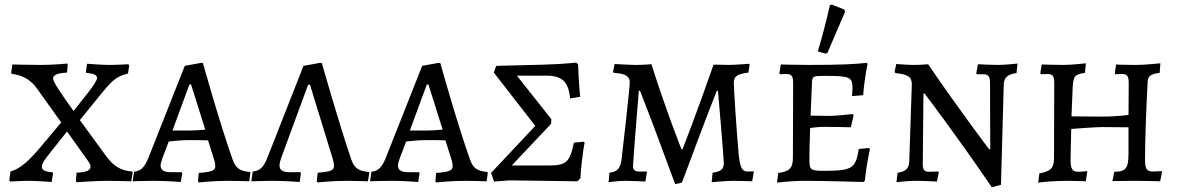

<svg xmlns="http://www.w3.org/2000/svg" viewBox="-20 -777 5066 825"><path d="M154 -498C110 -498 33 -500 33 -500L28 -464L30 -460C78 -453 112 -435 140 -395L243 -251L155 -146C108 -91 71 -53 25 -40L20 -3L23 3C23 3 76 0 108 0C138 0 202 5 202 5L208 -33L205 -37C174 -39 160 -46 160 -60C160 -74 169 -88 198 -124L268 -212L353 -93C363 -79 369 -70 369 -61C369 -44 350 -37 309 -35L306 0L309 6C309 6 396 0 441 0C478 0 544 2 544 2L550 -37L548 -40C498 -44 467 -64 437 -105L323 -261L419 -379C462 -431 480 -449 530 -461L535 -495L532 -501C532 -501 483 -498 449 -498C417 -498 359 -503 354 -503L349 -467L351 -464C383 -461 397 -455 397 -442C397 -421 331 -346 296 -300C244 -373 208 -425 208 -439C208 -455 226 -463 268 -465L271 -498L269 -504C269 -504 215 -498 154 -498Z M834 7C834 7 895 0 960 0C990 0 1051 2 1051 2L1056 -34L1054 -38C1009 -42 992 -55 979 -93C922 -254 852 -506 852 -506L845 -507L774 -494L617 -97C600 -56 585 -43 556 -39L550 2C550 2 601 0 642 0C696 0 757 5 757 5L763 -33L760 -37H717C684 -37 670 -45 670 -67C670 -73 673 -82 677 -95L705 -169C724 -171 761 -175 791 -175C813 -175 854 -175 874 -174L898 -97C903 -84 905 -72 905 -63C905 -44 890 -38 834 -34L831 2ZM721 -216 794 -414H801L862 -220C843 -218 810 -216 789 -216Z M1344 7C1344 7 1406 0 1471 0C1501 0 1561 2 1561 2L1567 -35L1565 -38C1520 -42 1502 -55 1489 -93C1434 -254 1363 -506 1363 -506L1356 -507L1284 -494L1128 -97C1111 -56 1096 -43 1066 -40L1060 2C1060 2 1112 0 1152 0C1206 0 1268 5 1268 5L1273 -34L1271 -37H1227C1194 -37 1181 -46 1181 -67C1181 -73 1183 -82 1187 -95L1304 -413H1312L1409 -97C1413 -84 1415 -73 1415 -64C1415 -45 1401 -39 1345 -35L1341 2Z M1854 7C1854 7 1915 0 1980 0C2010 0 2071 2 2071 2L2076 -34L2074 -38C2029 -42 2012 -55 1999 -93C1942 -254 1872 -506 1872 -506L1865 -507L1794 -494L1637 -97C1620 -56 1605 -43 1576 -39L1570 2C1570 2 1621 0 1662 0C1716 0 1777 5 1777 5L1783 -33L1780 -37H1737C1704 -37 1690 -45 1690 -67C1690 -73 1693 -82 1697 -95L1725 -169C1744 -171 1781 -175 1811 -175C1833 -175 1874 -175 1894 -174L1918 -97C1923 -84 1925 -72 1925 -63C1925 -44 1910 -38 1854 -34L1851 2ZM1741 -216 1814 -414H1821L1882 -220C1863 -218 1830 -216 1809 -216Z M2103 3 2171 -2 2461 2 2474 -11C2476 -52 2483 -116 2492 -165L2489 -168L2446 -164C2429 -81 2413 -66 2339 -66H2179L2348 -245L2349 -265L2201 -452H2325C2396 -452 2422 -427 2430 -354L2473 -361C2468 -409 2465 -464 2464 -500L2456 -508C2409 -503 2352 -500 2311 -499L2112 -494L2102 -465L2280 -236L2090 -34Z M2881 14 2910 8C2962 -132 3014 -270 3060 -387H3065C3065 -387 3090 -102 3090 -74C3090 -50 3076 -39 3042 -35L3038 6C3040 6 3099 0 3132 0C3163 0 3212 2 3212 2L3219 -38L3217 -41C3217 -41 3204 -40 3194 -40C3168 -40 3161 -54 3154 -113C3145 -216 3133 -396 3133 -422C3133 -449 3149 -460 3196 -465L3201 -500L3199 -503C3199 -503 3138 -498 3112 -498C3091 -498 3052 -500 3046 -499C2974 -292 2913 -136 2913 -136H2908C2908 -136 2846 -291 2779 -501C2779 -501 2741 -498 2714 -498C2687 -498 2621 -502 2621 -502L2614 -469L2617 -464C2667 -461 2686 -450 2686 -423C2686 -400 2657 -142 2651 -94C2646 -53 2633 -39 2599 -35L2595 6C2595 6 2636 0 2668 0C2696 0 2753 3 2753 3L2760 -37L2758 -40H2726C2708 -40 2700 -47 2700 -64C2700 -84 2725 -387 2725 -387H2730C2777 -268 2828 -130 2881 14Z M3526 -547 3535 -549 3611 -726 3608 -736 3555 -757 3546 -755C3531 -688 3514 -623 3494 -556ZM3319 8C3319 8 3375 0 3440 0C3524 0 3690 5 3690 5L3696 0C3703 -70 3718 -136 3718 -136L3714 -141L3670 -137C3657 -53 3642 -43 3519 -43C3463 -43 3458 -48 3458 -90C3458 -115 3458 -151 3461 -227C3475 -229 3499 -232 3524 -232C3567 -232 3636 -230 3636 -230L3648 -282L3644 -287C3644 -287 3574 -279 3545 -279L3463 -280L3469 -422C3470 -449 3473 -451 3523 -451C3633 -451 3643 -446 3643 -397C3643 -386 3641 -364 3641 -364L3689 -368C3694 -440 3708 -502 3708 -502L3705 -507C3652 -501 3585 -498 3458 -498C3406 -498 3335 -500 3335 -500L3329 -462L3331 -458C3331 -458 3349 -459 3358 -459C3382 -459 3388 -451 3388 -417L3387 -100C3387 -55 3373 -40 3324 -34Z M4235 -136H4230C4230 -136 4097 -311 3968 -501C3968 -501 3936 -498 3907 -498C3880 -498 3831 -502 3831 -502L3824 -468L3828 -463C3882 -457 3898 -447 3898 -414L3887 -84C3886 -52 3870 -39 3837 -35L3832 6C3832 6 3879 0 3915 0C3950 0 4006 3 4006 3L4014 -37L4011 -40L3971 -39C3952 -39 3945 -47 3945 -72L3948 -375H3953C3953 -375 4090 -195 4242 28L4281 17L4293 -413C4294 -444 4310 -458 4348 -463L4352 -504C4352 -504 4302 -498 4267 -498C4237 -498 4182 -501 4182 -501L4175 -462L4177 -458H4207C4225 -458 4234 -448 4234 -425Z M4441 9C4443 5 4519 0 4567 0C4597 0 4645 2 4645 2L4652 -38L4650 -42C4650 -42 4631 -39 4615 -39C4587 -39 4580 -50 4580 -93L4583 -223C4583 -223 4688 -231 4714 -231C4749 -231 4829 -230 4829 -230V-118C4829 -54 4818 -39 4768 -39L4760 1L4860 0C4900 0 4965 2 4965 2L4973 -38L4970 -42C4970 -42 4951 -40 4935 -40C4907 -40 4900 -51 4900 -93C4900 -163 4905 -314 4911 -420C4912 -450 4922 -459 4963 -464L4966 -505C4966 -505 4901 -498 4862 -498C4834 -498 4776 -499 4776 -500L4770 -462L4772 -458C4772 -458 4790 -459 4800 -459C4824 -459 4830 -451 4830 -417L4829 -283C4785 -278 4754 -276 4714 -276L4584 -277L4589 -398C4592 -449 4596 -457 4642 -464L4646 -505C4646 -505 4586 -498 4549 -498C4517 -498 4456 -500 4456 -500L4450 -462L4453 -458C4453 -458 4470 -459 4480 -459C4504 -459 4510 -451 4510 -417L4509 -99C4509 -55 4496 -41 4446 -32Z"/></svg>

Font: Alegreya SC
Style: Regular
Weight: 400
Designer: Juan Pablo del Peral
Foundry: Huerta Tipografica
Version: Version 2.007;PS 002.007;hotconv 1.0.88;makeotf.lib2.5.64775